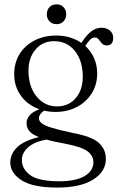

<svg xmlns="http://www.w3.org/2000/svg" viewBox="-20 -622 542 886"><path d="M313.5 -9Q401 7 434.8 36.2Q468.5 65.5 468.5 111.5Q468.5 169.5 410.2 206.5Q352 243.5 244 243.5Q132 243.5 79.8 210Q27.5 176.5 27.5 128Q27.5 89.5 57.8 58.8Q88 28 159.5 10.5Q126 -2.5 114.2 -18.5Q102.5 -34.5 102.5 -55Q102.5 -71 115.2 -88Q128 -105 161.5 -118Q108.5 -136.5 77 -179.5Q45.5 -222.5 45.5 -279.5Q45.5 -332 70.2 -372.2Q95 -412.5 139 -435.2Q183 -458 240.5 -458Q274 -458 303.2 -449Q332.5 -440 355.5 -424L359 -429Q378.5 -459.5 400.5 -476.8Q422.5 -494 448.5 -494Q471.5 -494 487 -481Q502.5 -468 502.5 -448Q502.5 -412.5 473 -412.5Q458 -412.5 450 -421.8Q442 -431 435.2 -440Q428.5 -449 418 -449Q405.5 -449 395.5 -438.8Q385.5 -428.5 373.5 -410Q399.5 -386.5 414 -354Q428.5 -321.5 428.5 -283.5Q428.5 -231 403 -190.8Q377.5 -150.5 334 -128Q290.5 -105.5 236.5 -105.5Q209 -105.5 183.5 -111.5Q159.5 -94.5 159.5 -77Q159.5 -64 171.5 -53.8Q183.5 -43.5 216.8 -33Q250 -22.5 313.5 -9ZM229.5 -432Q176 -432 143.2 -392.8Q110.5 -353.5 111.5 -292.5Q112.5 -220.5 149.5 -175.8Q186.5 -131 244 -131Q298.5 -131.5 330.8 -170.8Q363 -210 362 -271.5Q361 -343 325 -387.5Q289 -432 229.5 -432ZM81 116Q81 159 120.5 186.8Q160 214.5 253 214.5Q329 214.5 370 190.8Q411 167 411 126Q411 97 384 76.2Q357 55.5 280 41Q227.5 31.5 193.5 22Q138 32.5 109.5 58.2Q81 84 81 116ZM241 -510.5Q220.5 -510.5 208.2 -523.5Q196 -536.5 196 -556.5Q196 -576 208.2 -589Q220.5 -602 241 -602Q261 -602 273.2 -589Q285.5 -576 285.5 -556.5Q285.5 -536.5 273.2 -523.5Q261 -510.5 241 -510.5Z"/></svg>

Font: Fraunces 72pt Soft Light
Style: Regular
Weight: 300
Version: Version 1.000;[b76b70a41]